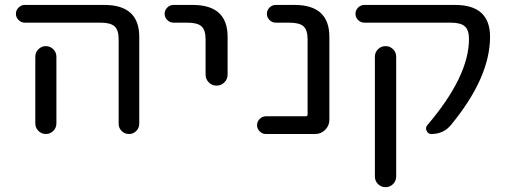

<svg xmlns="http://www.w3.org/2000/svg" viewBox="-20 -567 2058 783"><path d="M81.1 -474.6Q66.4 -474.6 55.7 -485.4Q44.9 -496.1 44.9 -510.7Q44.9 -525.4 55.7 -536.1Q66.4 -546.9 81.1 -546.9H405.3Q547.9 -546.9 547.9 -417V-62.5Q547.9 -44.9 535.6 -32.7Q523.4 -20.5 505.9 -20.5Q488.3 -20.5 476.1 -32.7Q463.9 -44.9 463.9 -62.5V-407.2Q463.9 -444.3 447.3 -459.5Q430.7 -474.6 390.6 -474.6ZM210 -335.9V-99.6V-63.5Q210 -45.9 197.3 -33.2Q184.6 -20.5 167 -20.5Q149.4 -20.5 136.7 -33.2Q124 -45.9 124 -63.5V-99.6V-335.9Q124 -353.5 136.7 -366.2Q149.4 -378.9 167 -378.9Q184.6 -378.9 197.3 -366.2Q210 -353.5 210 -335.9Z M687.5 -474.6Q672.9 -474.6 662.1 -485.4Q651.4 -496.1 651.4 -510.7Q651.4 -525.4 662.1 -536.1Q672.9 -546.9 687.5 -546.9H765.6Q908.2 -546.9 908.2 -417V-262.7Q908.2 -244.1 895 -231Q881.8 -217.8 863.3 -217.8Q844.7 -217.8 831.5 -231Q818.4 -244.1 818.4 -262.7V-407.2Q818.4 -444.3 801.8 -459.5Q785.2 -474.6 744.1 -474.6Z M1234.4 -407.2Q1234.4 -444.3 1217.8 -459.5Q1201.2 -474.6 1160.2 -474.6H1104.5Q1089.8 -474.6 1079.1 -485.4Q1068.4 -496.1 1068.4 -510.7Q1068.4 -525.4 1079.1 -536.1Q1089.8 -546.9 1104.5 -546.9H1180.7Q1323.2 -546.9 1323.2 -417V-78.1Q1323.2 -54.7 1306.2 -37.6Q1289.1 -20.5 1265.6 -20.5H1064.5Q1049.8 -20.5 1039.1 -31.2Q1028.3 -42 1028.3 -56.6Q1028.3 -71.3 1039.1 -82Q1049.8 -92.8 1064.5 -92.8H1226.6Q1234.4 -92.8 1234.4 -99.6Z M1835.9 -546.9Q1978.5 -546.9 1978.5 -417Q1978.5 -251 1819.3 -57.6Q1789.1 -20.5 1739.3 -20.5Q1725.6 -20.5 1719.7 -33.7Q1713.9 -46.9 1722.7 -56.6Q1892.6 -255.9 1892.6 -408.2Q1892.6 -444.3 1875.5 -459.5Q1858.4 -474.6 1818.4 -474.6H1465.8Q1451.2 -474.6 1440.4 -485.4Q1429.7 -496.1 1429.7 -510.7Q1429.7 -525.4 1440.4 -536.1Q1451.2 -546.9 1465.8 -546.9ZM1508.8 152.3V-335.9Q1508.8 -353.5 1521.5 -366.2Q1534.2 -378.9 1552.2 -378.9Q1570.3 -378.9 1583 -366.2Q1595.7 -353.5 1595.7 -335.9V152.3Q1595.7 170.9 1583 183.6Q1570.3 196.3 1552.2 196.3Q1534.2 196.3 1521.5 183.6Q1508.8 170.9 1508.8 152.3Z"/></svg>

Font: Gen Jyuu Gothic P Regular
Style: Regular
Weight: 400
Designer: [Source Han Sans]
Ryoko NISHIZUKA  (kana & ideographs); Paul D. Hunt (Latin, Greek & Cyrillic); Wenlong ZHANG  (bopomofo
Version: Version 1.002.20150607